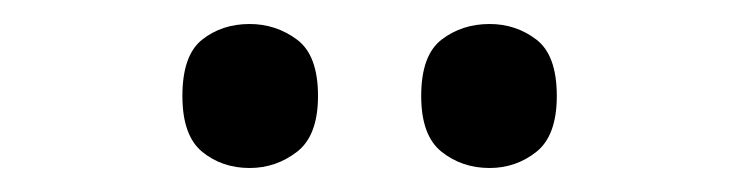

<svg xmlns="http://www.w3.org/2000/svg" viewBox="-20 -768 617 160"><path d="M388 -628Q365 -628 348 -641.5Q331 -655 331 -688Q331 -722 348 -735Q365 -748 388 -748Q410 -748 427 -735Q444 -722 444 -688Q444 -655 427 -641.5Q410 -628 388 -628ZM188 -628Q165 -628 148.5 -641.5Q132 -655 132 -688Q132 -722 148.5 -735Q165 -748 188 -748Q210 -748 227.5 -735Q245 -722 245 -688Q245 -655 227.5 -641.5Q210 -628 188 -628Z"/></svg>

Font: Noto Serif Gujarati SemiBold
Style: Regular
Weight: 600
Version: Version 2.102